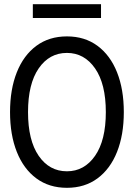

<svg xmlns="http://www.w3.org/2000/svg" viewBox="-20 -886 640 918"><path d="M300 12Q215 12 154 -33Q93 -78 60.5 -159.5Q28 -241 28 -350Q28 -459 60.5 -540.5Q93 -622 154 -667Q215 -712 300 -712Q385 -712 446 -667Q507 -622 539.5 -540.5Q572 -459 572 -350Q572 -241 539.5 -159.5Q507 -78 446 -33Q385 12 300 12ZM300 -67Q383 -67 434.5 -141Q486 -215 486 -350Q486 -485 434.5 -559Q383 -633 300 -633Q216 -633 165 -559Q114 -485 114 -350Q114 -215 165 -141Q216 -67 300 -67ZM137 -800V-866H463V-800Z"/></svg>

Font: DM Mono
Style: Regular
Weight: 400
Designer: Colophon Foundry
Foundry: Colophon Foundry
Version: Version 1.000; ttfautohint (v1.8.2.53-6de2)